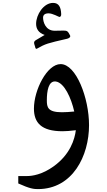

<svg xmlns="http://www.w3.org/2000/svg" viewBox="-20 -948 740 1324"><path d="M234 -612C296 -647 305 -649 444 -681C455 -684 469 -692 463 -704L453 -722C444 -735 439 -737 415 -737C396 -737 369 -736 357 -736C294 -736 277 -797 277 -826C277 -843 287 -856 315 -856C344 -856 385 -831 390 -831C396 -831 403 -838 402 -851C400 -900 385 -928 346 -928C280 -928 229 -846 229 -784C229 -751 244 -722 288 -707L232 -674C221 -668 215 -662 215 -653C215 -648 216 -644 222 -626C223 -621 225 -608 234 -612ZM398 -506C304 -506 214 -327 214 -199C214 -102 265 -43 411 -43C440 -43 457 -45 503 -50C495 13 464 117 350 199C271 256 202 266 167 266H106V317C185 353 213 356 241 356C481 356 594 127 594 -85C594 -272 505 -506 398 -506ZM407 -174C309 -174 303 -209 303 -256C303 -320 314 -393 365 -386C424 -377 471 -272 492 -179C459 -176 433 -174 407 -174Z"/></svg>

Font: Kawkab Mono
Style: Bold
Weight: 700
Monospace: yes
Designer: Abdullah Arif
Foundry: Abdullah Arif
Version: Version 1.000;PS 000.500;hotconv 1.0.88;makeotf.lib2.5.64775